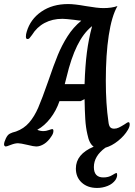

<svg xmlns="http://www.w3.org/2000/svg" viewBox="-72 -724 666 949"><path d="M569 -109Q569 -97 560 -82Q543 -53 512 -28Q481 -3 449 6Q392 47 392 102Q392 153 439 153Q464 153 482 142Q500 131 503 131Q507 131 507 141Q507 152 499 165Q485 185 460 195Q435 205 408 205Q361 205 332 178.5Q303 152 303 109Q303 38 391 1Q369 -14 360 -60Q352 -94 349.5 -135Q347 -176 346 -234L326 -224H222Q206 -177 177 -139.5Q148 -102 113 -83V-82Q127 -76 143 -76Q155 -76 169 -81Q183 -86 186 -86Q192 -86 192 -77Q192 -64 182 -50Q166 -25 146 -12.5Q126 0 107 0Q95 0 63 -8Q29 -16 17 -16Q2 -16 -18.5 -8Q-39 0 -43 0Q-47 0 -49.5 -3Q-52 -6 -52 -10Q-52 -21 -43 -40Q-34 -59 -22 -64Q-13 -69 7 -74Q46 -88 72 -118Q98 -148 117 -192Q136 -236 165 -319Q194 -404 214 -452.5Q234 -501 262 -545Q290 -589 329 -621V-622Q320 -622 294 -626Q252 -631 236 -631Q187 -631 148.5 -610.5Q110 -590 86 -551Q77 -539 73.5 -535Q70 -531 64 -531Q56 -531 56 -543Q56 -555 60 -567Q78 -629 132.5 -666.5Q187 -704 265 -704Q296 -704 352 -694Q410 -684 439 -684Q480 -684 508 -694V-693Q480 -644 465.5 -549Q451 -454 451 -325Q451 -210 464 -122Q466 -103 472.5 -95.5Q479 -88 492 -88Q504 -88 515.5 -93.5Q527 -99 543 -109Q558 -120 563 -120Q569 -120 569 -109ZM383 -594H382Q340 -560 309.5 -498Q279 -436 257 -343L248 -308H346Q349 -399 357.5 -465Q366 -531 383 -594Z"/></svg>

Font: Charm
Style: Bold
Weight: 700
Designer: Katatrad Aksorn Co.,Ltd.
Foundry: Cadson Demak Co.,Ltd.
Version: Version 1.001